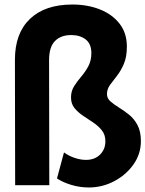

<svg xmlns="http://www.w3.org/2000/svg" viewBox="-20 -817 643 849"><path d="M373 12Q333 12 295 0.5Q257 -11 232 -28L263 -143Q283 -128 309.5 -119Q336 -110 360 -110Q399 -110 422.5 -133.5Q446 -157 446 -192Q446 -221 430.5 -240.5Q415 -260 392.5 -275Q370 -290 347.5 -305Q325 -320 309.5 -339Q294 -358 294 -386Q294 -414 307.5 -435.5Q321 -457 339 -478Q357 -499 370.5 -524Q384 -549 384 -582Q384 -623 359 -642.5Q334 -662 295 -662Q249 -662 223 -635.5Q197 -609 197 -551L198 2H47L46 -553Q46 -670 112.5 -733.5Q179 -797 300 -797Q367 -797 421.5 -775.5Q476 -754 508.5 -712.5Q541 -671 541 -611Q541 -565 527.5 -534Q514 -503 497 -481.5Q480 -460 466.5 -441.5Q453 -423 453 -401Q453 -382 468.5 -368.5Q484 -355 506 -341.5Q528 -328 550.5 -310Q573 -292 588 -264Q603 -236 603 -193Q603 -136 570 -89.5Q537 -43 484.5 -15.5Q432 12 373 12Z"/></svg>

Font: Jost*
Style: Bold
Weight: 700
Version: Version 3.7